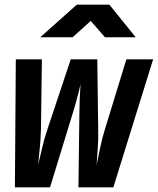

<svg xmlns="http://www.w3.org/2000/svg" viewBox="-20 -805 678 825"><path d="M44 0 48 -550H160L156 -250Q155 -212 151 -169Q147 -126 144 -97Q151 -126 161 -169Q171 -212 184 -250L284 -550H398L402 -250Q403 -212 400 -168.5Q397 -125 395 -96Q401 -125 410 -168.5Q419 -212 431 -250L523 -550H638L467 0H317L321 -310Q321 -339 322.5 -379Q324 -419 326 -445Q323 -428 316.5 -403Q310 -378 303 -353.5Q296 -329 290 -310L195 0ZM153 -645 310 -785H450L563 -645H431L370 -715L292 -645Z"/></svg>

Font: JetBrains Mono ExtraBold
Style: Italic
Weight: 800
Italic angle: -9°
Monospace: yes
Designer: Philipp Nurullin, Konstantin Bulenkov
Foundry: JetBrains
Version: Version 2.305; ttfautohint (v1.8.4.7-5d5b)